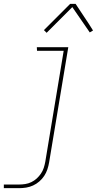

<svg xmlns="http://www.w3.org/2000/svg" viewBox="-43 -766 513 1001"><path d="M-23 215V196H57Q72 196 88.5 193.5Q105 191 120.5 183.5Q136 176 148.5 164.5Q161 153 170.5 139Q180 125 185 109.5Q190 94 193 78L289 -501H150L149 -520H313L213 81Q210 99 204 117Q198 135 187.5 151Q177 167 162 180Q147 193 129.5 201Q112 209 93.5 212Q75 215 57 215ZM200 -595 186 -609 323 -746H351L420 -642L442 -607L425 -597L334 -729Z"/></svg>

Font: Iosevka Etoile Thin
Style: Italic
Weight: 100
Italic angle: -9°
Designer: Belleve Invis
Foundry: Belleve Invis
Version: Version 22.1.2; ttfautohint (v1.8.4)